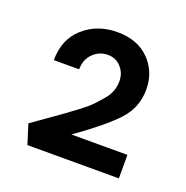

<svg xmlns="http://www.w3.org/2000/svg" viewBox="-77 -834 484 499"><g transform="rotate(20 165.5 -584.0)"><path d="M146 -471H301V-406H48L31 -460Q45 -470 71.5 -488.5Q98 -507 111 -516.5Q124 -526 144 -541Q164 -556 174.5 -567Q185 -578 196 -591Q207 -604 211.5 -617Q216 -630 216 -643Q216 -666 201.5 -682Q187 -698 165 -698Q141 -698 124 -681Q107 -664 107 -637H37Q37 -695 75 -728.5Q113 -762 168 -762Q224 -762 256.5 -729Q289 -696 289 -647Q289 -597 255 -560.5Q221 -524 146 -471Z"/></g></svg>

Font: EauTestText Semibold
Style: Regular
Weight: 600
Designer: Christian Thalmann (Catharsis Fonts)
Version: Version 0.001;PS 000.001;hotconv 1.0.88;makeotf.lib2.5.64775